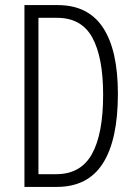

<svg xmlns="http://www.w3.org/2000/svg" viewBox="-20 -800 534 754"><path d="M443 -431Q443 -251 384 -158.5Q325 -66 203 -66H76V-780H207Q326 -780 384.5 -691.5Q443 -603 443 -431ZM385 -428Q385 -575 342.5 -652.5Q300 -730 204 -730H131V-116H201Q297 -116 341 -195Q385 -274 385 -428Z"/></svg>

Font: Noto Sans Malayalam UI ExtraCondensed Light
Style: Regular
Weight: 300
Width: 2
Designer: Jelle Bosma - Monotype Design Team
Foundry: Monotype Imaging Inc.
Version: Version 2.104; ttfautohint (v1.8.4.7-5d5b)